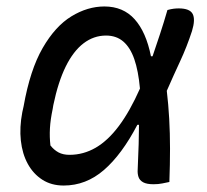

<svg xmlns="http://www.w3.org/2000/svg" viewBox="-20 -563 640 594"><path d="M303 -543Q361 -543 396.5 -503.5Q432 -464 447 -389H452Q463 -421 475 -457.5Q487 -494 498 -532Q509 -535 517 -536Q525 -537 533 -537Q567 -537 576 -520Q585 -503 574 -467Q558 -418 537.5 -374Q517 -330 496 -282Q501 -240 503.5 -195.5Q506 -151 506 -103Q506 -55 504 0Q494 2 482 4.5Q470 7 455 7Q434 7 423 1Q412 -5 408.5 -15.5Q405 -26 406 -39Q408 -85 409 -117.5Q410 -150 410 -177H405Q357 -85 301.5 -37Q246 11 177 11Q139 11 111 -7Q83 -25 66 -56Q49 -87 44.5 -128Q40 -169 49 -216L53 -234Q73 -347 112 -414.5Q151 -482 201 -512.5Q251 -543 303 -543ZM308 -453Q270 -453 238.5 -429Q207 -405 183.5 -357.5Q160 -310 145 -238L143 -226Q136 -193 134.5 -166Q133 -139 136 -113Q147 -99 161 -91.5Q175 -84 195 -84Q238 -84 276 -106Q314 -128 348 -173.5Q382 -219 413 -289Q408 -344 395.5 -380Q383 -416 361.5 -434.5Q340 -453 308 -453Z"/></svg>

Font: Rec Mono Duotone
Style: Italic
Weight: 400
Italic angle: -10°
Monospace: yes
Version: Version 1.085; ttfautohint (v1.8.4.7-5d5b)